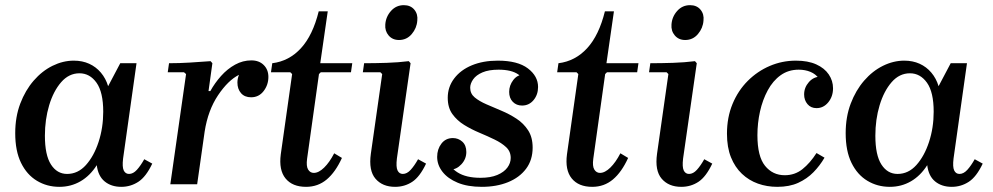

<svg xmlns="http://www.w3.org/2000/svg" viewBox="-20 -714 3847 744"><path d="M39 -198Q39 -261 58.5 -312.5Q78 -364 110.5 -401.5Q143 -439 183.5 -459Q224 -479 266 -479Q299 -479 325.5 -467Q352 -455 371 -432.5Q390 -410 399 -380L446 -469H509L457 -100Q453 -67 459.5 -53.5Q466 -40 480 -40Q496 -40 510.5 -56Q525 -72 539 -97L570 -80Q546 -29 516 -9.5Q486 10 450 10Q411 10 385.5 -11Q360 -32 355 -74Q329 -33 292 -11.5Q255 10 210 10Q162 10 123 -13.5Q84 -37 61.5 -83Q39 -129 39 -198ZM154 -188Q154 -113 177.5 -76.5Q201 -40 240 -40Q282 -40 313 -74.5Q344 -109 362 -164Q380 -219 380 -281Q380 -357 354 -393.5Q328 -430 288 -430Q247 -430 217 -395.5Q187 -361 170.5 -306Q154 -251 154 -188Z M640 0 701 -427 693 -434H630L635 -469Q674 -469 715 -471.5Q756 -474 796 -477L803 -469L788 -361H795Q812 -392 836.5 -419.5Q861 -447 891 -463.5Q921 -480 954 -480Q984 -480 1002 -462Q1020 -444 1020 -416Q1020 -385 1001.5 -361Q983 -337 953 -337Q928 -337 914 -353Q900 -369 900 -394Q900 -409 906 -424Q864 -403 825 -345Q786 -287 773 -204L744 0Z M1166 10Q1113 10 1086.5 -22.5Q1060 -55 1068 -116L1112 -427L1105 -434H1030L1035 -469Q1100 -477 1146 -527Q1192 -577 1215 -670H1250L1221 -469H1345L1340 -434H1223L1216 -427L1170 -99Q1166 -70 1174 -57Q1182 -44 1196 -44Q1215 -44 1236 -64.5Q1257 -85 1275 -120L1305 -102Q1280 -47 1246 -18.5Q1212 10 1166 10Z M1600 -97 1631 -80Q1607 -29 1577.5 -9.5Q1548 10 1511 10Q1462 10 1435 -21.5Q1408 -53 1417 -118L1461 -427L1454 -434H1386L1391 -469Q1434 -469 1479 -470.5Q1524 -472 1564 -477L1571 -469L1518 -100Q1514 -67 1520.5 -53.5Q1527 -40 1541 -40Q1557 -40 1571.5 -56Q1586 -72 1600 -97ZM1526 -559Q1501 -559 1486 -576.5Q1471 -594 1473 -619Q1475 -649 1495 -671.5Q1515 -694 1545 -694Q1571 -694 1585.5 -676.5Q1600 -659 1597 -634Q1595 -605 1575.5 -582Q1556 -559 1526 -559Z M1847 10Q1792 10 1753.5 -6Q1715 -22 1694.5 -48.5Q1674 -75 1674 -106Q1674 -136 1690.5 -157.5Q1707 -179 1735 -179Q1756 -179 1771.5 -165Q1787 -151 1787 -125Q1787 -98 1768 -77.5Q1749 -57 1726 -57Q1709 -57 1699.5 -67.5Q1690 -78 1690 -93H1720Q1720 -67 1753 -46Q1786 -25 1842 -25Q1881 -25 1907 -36Q1933 -47 1946 -64.5Q1959 -82 1959 -102Q1959 -127 1941.5 -143.5Q1924 -160 1896 -173.5Q1868 -187 1837 -200Q1806 -213 1778.5 -230Q1751 -247 1733 -272Q1715 -297 1715 -335Q1715 -377 1740 -410Q1765 -443 1808.5 -461Q1852 -479 1909 -479Q1986 -479 2025.5 -449Q2065 -419 2065 -377Q2065 -347 2047.5 -326Q2030 -305 2003 -305Q1981 -305 1967 -319.5Q1953 -334 1953 -358Q1953 -383 1969 -404Q1985 -425 2010 -425Q2028 -425 2035.5 -413.5Q2043 -402 2043 -384H2015Q2015 -407 1988.5 -425.5Q1962 -444 1912 -444Q1874 -444 1849.5 -433.5Q1825 -423 1813.5 -406.5Q1802 -390 1802 -374Q1802 -351 1819.5 -336.5Q1837 -322 1864.5 -310Q1892 -298 1923 -285Q1954 -272 1981.5 -254Q2009 -236 2026.5 -209Q2044 -182 2044 -142Q2044 -94 2018.5 -60Q1993 -26 1948.5 -8Q1904 10 1847 10Z M2275 10Q2222 10 2195.5 -22.5Q2169 -55 2177 -116L2221 -427L2214 -434H2139L2144 -469Q2209 -477 2255 -527Q2301 -577 2324 -670H2359L2330 -469H2454L2449 -434H2332L2325 -427L2279 -99Q2275 -70 2283 -57Q2291 -44 2305 -44Q2324 -44 2345 -64.5Q2366 -85 2384 -120L2414 -102Q2389 -47 2355 -18.5Q2321 10 2275 10Z M2709 -97 2740 -80Q2716 -29 2686.5 -9.5Q2657 10 2620 10Q2571 10 2544 -21.5Q2517 -53 2526 -118L2570 -427L2563 -434H2495L2500 -469Q2543 -469 2588 -470.5Q2633 -472 2673 -477L2680 -469L2627 -100Q2623 -67 2629.5 -53.5Q2636 -40 2650 -40Q2666 -40 2680.5 -56Q2695 -72 2709 -97ZM2635 -559Q2610 -559 2595 -576.5Q2580 -594 2582 -619Q2584 -649 2604 -671.5Q2624 -694 2654 -694Q2680 -694 2694.5 -676.5Q2709 -659 2706 -634Q2704 -605 2684.5 -582Q2665 -559 2635 -559Z M2992 10Q2952 10 2917 -2.5Q2882 -15 2855 -40.5Q2828 -66 2812.5 -104.5Q2797 -143 2797 -196Q2797 -259 2818.5 -311Q2840 -363 2877.5 -400.5Q2915 -438 2963 -458.5Q3011 -479 3064 -479Q3111 -479 3143 -464.5Q3175 -450 3191.5 -425.5Q3208 -401 3208 -372Q3208 -340 3189.5 -317.5Q3171 -295 3144 -295Q3122 -295 3109 -310.5Q3096 -326 3096 -348Q3096 -375 3114.5 -396Q3133 -417 3160 -417Q3183 -417 3191 -404Q3199 -391 3199 -376L3166 -368Q3166 -392 3153.5 -409.5Q3141 -427 3120.5 -435.5Q3100 -444 3075 -444Q3035 -444 3005 -422.5Q2975 -401 2955 -364Q2935 -327 2925 -282Q2915 -237 2915 -190Q2915 -108 2944.5 -71.5Q2974 -35 3021 -35Q3060 -35 3089.5 -58.5Q3119 -82 3144 -121L3175 -103Q3157 -72 3132 -46.5Q3107 -21 3073 -5.5Q3039 10 2992 10Z M3257 -198Q3257 -261 3276.5 -312.5Q3296 -364 3328.5 -401.5Q3361 -439 3401.5 -459Q3442 -479 3484 -479Q3517 -479 3543.5 -467Q3570 -455 3589 -432.5Q3608 -410 3617 -380L3664 -469H3727L3675 -100Q3671 -67 3677.5 -53.5Q3684 -40 3698 -40Q3714 -40 3728.5 -56Q3743 -72 3757 -97L3788 -80Q3764 -29 3734 -9.5Q3704 10 3668 10Q3629 10 3603.5 -11Q3578 -32 3573 -74Q3547 -33 3510 -11.5Q3473 10 3428 10Q3380 10 3341 -13.5Q3302 -37 3279.5 -83Q3257 -129 3257 -198ZM3372 -188Q3372 -113 3395.5 -76.5Q3419 -40 3458 -40Q3500 -40 3531 -74.5Q3562 -109 3580 -164Q3598 -219 3598 -281Q3598 -357 3572 -393.5Q3546 -430 3506 -430Q3465 -430 3435 -395.5Q3405 -361 3388.5 -306Q3372 -251 3372 -188Z"/></svg>

Font: Brygada 1918 SemiBold
Style: Italic
Weight: 600
Italic angle: -8°
Designer: Mateusz Machalski | Borys Kosmynka | Przemek Hoffer
Foundry: NIEPODLEGLA 2018
Version: Version 3.006